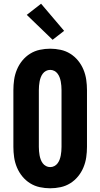

<svg xmlns="http://www.w3.org/2000/svg" viewBox="-20 -1005 540 1033"><path d="M250 8Q222 8 194 2Q166 -4 142 -19Q118 -34 100 -56Q82 -78 71 -104.5Q60 -131 56 -159Q52 -187 52 -215V-520Q52 -548 56 -576Q60 -604 71 -630.5Q82 -657 100 -679Q118 -701 142 -716Q166 -731 194 -737Q222 -743 250 -743Q278 -743 306 -737Q334 -731 358 -716Q382 -701 400 -679Q418 -657 429 -630.5Q440 -604 444 -576Q448 -548 448 -520V-215Q448 -187 444 -159Q440 -131 429 -104.5Q418 -78 400 -56Q382 -34 358 -19Q334 -4 306 2Q278 8 250 8ZM250 -106Q262 -106 272.5 -111.5Q283 -117 290 -126.5Q297 -136 301 -147Q305 -158 307 -169Q309 -180 310 -191.5Q311 -203 311 -215V-520Q311 -532 310 -543.5Q309 -555 307 -566Q305 -577 301 -588Q297 -599 290 -608.5Q283 -618 272.5 -623.5Q262 -629 250 -629Q238 -629 227.5 -623.5Q217 -618 210 -608.5Q203 -599 199 -588Q195 -577 193 -566Q191 -555 190 -543.5Q189 -532 189 -520V-215Q189 -203 190 -191.5Q191 -180 193 -169Q195 -158 199 -147Q203 -136 210 -126.5Q217 -117 227.5 -111.5Q238 -106 250 -106ZM263 -791 124 -925 201 -985 325 -839Z"/></svg>

Font: Iosevka Curly Slab Heavy
Style: Regular
Weight: 900
Monospace: yes
Designer: Belleve Invis
Foundry: Belleve Invis
Version: Version 22.1.2; ttfautohint (v1.8.4)